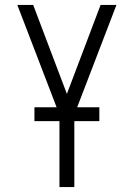

<svg xmlns="http://www.w3.org/2000/svg" viewBox="-20 -755 540 775"><path d="M220 0V-292L50 -735H114L250 -376L386 -735H450L280 -292V0ZM119 -266V-322H381V-266Z"/></svg>

Font: Iosevka Term Light
Style: Regular
Weight: 300
Monospace: yes
Designer: Belleve Invis
Foundry: Belleve Invis
Version: Version 9.0.1; ttfautohint (v1.8.3)